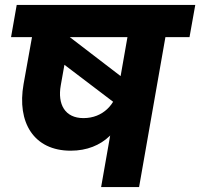

<svg xmlns="http://www.w3.org/2000/svg" viewBox="-20 -760 813 780"><path d="M267.1 -147.8C400.3 -147.8 478.1 -237.4 499.7 -353.9L461.7 -405.8C449.8 -337.1 398.9 -280.2 319.1 -280.2C243.9 -280.2 213.1 -336.1 226.9 -413.4L264.7 -626H113L75.7 -418C48.2 -262.9 117.1 -147.8 267.1 -147.8ZM555.5 -385.3 259.6 -612.2 179 -544.4 456.5 -333.7ZM545 0 653.6 -618.3H499.4L390.8 0ZM749.9 -609.2 773.3 -740H47.9L24.9 -609.2Z"/></svg>

Font: Poppins Devanagari Thin
Style: Italic
Weight: 100
Italic angle: -10°
Designer: Ninad Kale (Devanagari), Jonny Pinhorn (Latin)
Foundry: Indian Type Foundry
Version: 4.005